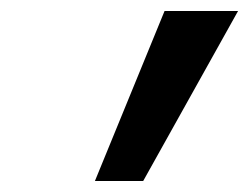

<svg xmlns="http://www.w3.org/2000/svg" viewBox="-20 -833 454 350"><path d="M241 -503H153L280 -813H414Z"/></svg>

Font: Libra Sans Modern
Style: Bold Italic
Weight: 700
Italic angle: -12°
Foundry: Stefan Peev, Context Ltd
Version: Version 1.000